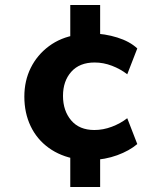

<svg xmlns="http://www.w3.org/2000/svg" viewBox="-20 -630 640 765"><path d="M260 115V-30L285 4Q221 -7 174 -41Q127 -75 102 -127.5Q77 -180 77 -245Q77 -308 102.5 -359.5Q128 -411 175 -446Q222 -481 285 -491L260 -456V-610H379V-465L344 -497Q398 -496 447.5 -480.5Q497 -465 527 -437L487 -334Q460 -355 426 -368Q392 -381 357 -381Q297 -381 264 -344Q231 -307 231 -248Q231 -189 263.5 -150.5Q296 -112 356 -112Q391 -112 425.5 -125Q460 -138 487 -159L527 -56Q495 -29 447 -11.5Q399 6 342 8L379 -22V115Z"/></svg>

Font: Nunito Sans 12pt ExtraBold
Style: Regular
Weight: 800
Designer: Vernon Adams
Foundry: Vernon Adams
Version: Version 3.101;gftools[0.9.27]